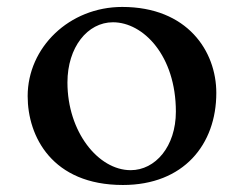

<svg xmlns="http://www.w3.org/2000/svg" viewBox="-20 -524 707 556"><path d="M60.1 -245.6C60.1 -128.9 130.9 11.7 335.9 11.7C511.7 11.7 606.4 -105.5 606.4 -254.9C606.4 -376 522.5 -503.9 334 -503.9C180.7 -503.9 60.1 -386.7 60.1 -245.6ZM175.3 -285.2C175.3 -387.2 233.4 -459.5 307.1 -459.5C395 -459.5 489.3 -362.8 489.3 -200.7C489.3 -99.6 429.7 -31.2 358.4 -31.2C264.6 -31.2 175.3 -142.1 175.3 -285.2Z"/></svg>

Font: Stoke
Style: Light
Weight: 300
Designer: Nicole Fally
Foundry: Nicole Fally
Version: Version 1.001